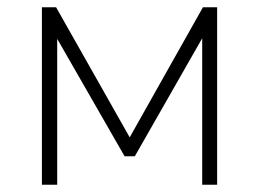

<svg xmlns="http://www.w3.org/2000/svg" viewBox="-20 -507 712 527"><path d="M95 0V-487H134L336 -130L537 -487H576V0H535V-423H547L350 -78H322L124 -423H137V0Z"/></svg>

Font: Nunito Sans 10pt ExtraLight
Style: Regular
Weight: 250
Designer: Vernon Adams
Foundry: Vernon Adams
Version: Version 3.101;gftools[0.9.27]